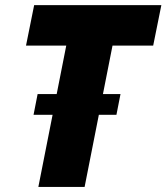

<svg xmlns="http://www.w3.org/2000/svg" viewBox="-20 -740 659 760"><path d="M131.8 0 247.1 -584H430.2L314.9 0ZM83 -559.6 115.2 -719.7H618.7L586.4 -559.6ZM112.8 -285.6 128.9 -367.7H457L440.9 -285.6Z"/></svg>

Font: Reddit Sans Black
Style: Italic
Weight: 900
Italic angle: -11.25°
Designer: Stephen Hutchings
Version: Version 1.013